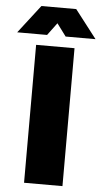

<svg xmlns="http://www.w3.org/2000/svg" viewBox="-108 -973 537 1011"><g transform="rotate(5 161.0 -467.5)"><path d="M59 0V-729H262V0ZM-46 -786 69 -935H253L368 -786H210L161 -852L112 -786Z"/></g></svg>

Font: Mona Sans ExtraLight Black
Style: Regular
Weight: 900
Version: Version 2.000